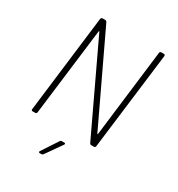

<svg xmlns="http://www.w3.org/2000/svg" viewBox="-207 -833 1078 1164"><g transform="rotate(30 331.5 -251.0)"><path d="M569 -690 495 -81C494 -77 491 -76 490 -80L199 -693C196 -697 193 -700 188 -700H168C163 -700 158 -696 157 -690L74 -10C73 -4 77 0 82 0H101C107 0 111 -4 112 -10L187 -619C187 -623 190 -624 192 -620L482 -7C484 -3 488 0 493 0H512C518 0 522 -4 523 -10L607 -690C607 -696 604 -700 598 -700H580C574 -700 569 -696 569 -690ZM247 198H259C264 198 268 195 271 191L349 80C354 73 352 68 344 68H327C322 68 317 70 315 75L242 186C237 193 240 198 247 198Z"/></g></svg>

Font: Barlow ExtraLight
Style: Italic
Weight: 275
Italic angle: -7°
Designer: Jeremy Tribby
Foundry: Tribby Type
Version: Version 1.422;hotconv 1.0.109;makeotfexe 2.5.65596